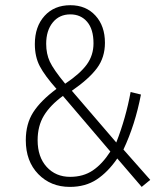

<svg xmlns="http://www.w3.org/2000/svg" viewBox="-20 -714 632 745"><path d="M252.9 -693.8Q313.5 -693.8 350.3 -653.6Q387.2 -613.3 387.2 -547.9Q387.2 -491.2 356.4 -449.7Q325.7 -408.2 258.8 -361.8L431.2 -161.1Q468.3 -255.9 486.8 -356.9L526.9 -347.2Q504.4 -230 459 -133.8L563 -16.1L529.8 11.2L435.1 -99.1Q398.9 -46.4 355.2 -17.6Q311.5 11.2 251 11.2Q176.8 11.2 128.4 -38.6Q80.1 -88.4 80.1 -169.9Q80.1 -233.9 109.4 -279.1Q138.7 -324.2 199.2 -369.1Q153.3 -420.9 134.3 -457.3Q115.2 -493.7 115.2 -543Q115.2 -610.8 152.8 -652.3Q190.4 -693.8 252.9 -693.8ZM252.9 -658.2Q210 -658.2 184.6 -626.7Q159.2 -595.2 159.2 -543.9Q159.2 -505.4 173.3 -474.9Q187.5 -444.3 232.9 -389.2Q290.5 -427.7 316.7 -463.6Q342.8 -499.5 342.8 -545.9Q342.8 -600.6 318.1 -629.4Q293.5 -658.2 252.9 -658.2ZM224.1 -341.8Q174.8 -305.7 150.4 -265.4Q126 -225.1 126 -169.9Q126 -105 161.1 -66.4Q196.3 -27.8 252 -27.8Q303.2 -27.8 340.1 -52.7Q377 -77.6 408.2 -126Z"/></svg>

Font: Fira Sans Compressed ExtraLight
Style: Regular
Weight: 250
Width: 1
Designer: Carrois Corporate & Edenspiekermann AG
Foundry: Carrois Corporate GbR & Edenspiekermann AG
Version: Version 4.203;PS 004.203;hotconv 1.0.88;makeotf.lib2.5.64775